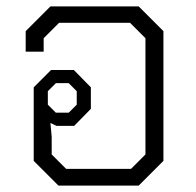

<svg xmlns="http://www.w3.org/2000/svg" viewBox="-20 -578 609 598"><path d="M85 -77V-306L139 -360H210L263 -306V-239L211 -186H156L137 -195L141 -152V-97L186 -52H388L433 -97V-459L385 -507H164L116 -459V-417H60V-481L137 -558H412L489 -481V-77L412 0H162ZM194 -227 219 -252V-294L194 -319H154L129 -294V-252L154 -227Z"/></svg>

Font: Chakra Petch Light
Style: Regular
Weight: 300
Designer: Katatrad Aksorn Co.,Ltd.
Foundry: Cadson Demak Co.,Ltd.
Version: Version 1.000; ttfautohint (v1.6)